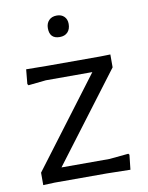

<svg xmlns="http://www.w3.org/2000/svg" viewBox="-81 -762 632 822"><g transform="rotate(-10 235.0 -350.5)"><path d="M255 -691C247 -699 236.3 -703 223 -703C208.3 -703 196.8 -698.7 188.5 -690C180.2 -681.3 176 -670 176 -656C176 -625.3 190.7 -610 220 -610C234.7 -610 246.2 -614.3 254.5 -623C262.8 -631.7 267 -643.7 267 -659C267 -672.3 263 -683 255 -691ZM130 -59 420 -443V-499L377 -498H145L54 -499L48 -436L52 -430L129 -438H331L40 -52V2L90 0H316L419 2L426 -62L422 -67L339 -59Z"/></g></svg>

Font: Alegreya Sans SC
Style: Regular
Weight: 400
Designer: Juan Pablo del Peral
Foundry: Huerta Tipografica
Version: Version 1.000;PS 001.000;hotconv 1.0.70;makeotf.lib2.5.58329